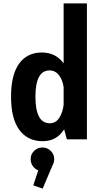

<svg xmlns="http://www.w3.org/2000/svg" viewBox="-20 -820 610 1130"><path d="M491.5 0H373.5L357.5 -59Q314 11 231.5 11Q143 11 94 -55.2Q45 -121.5 45 -251Q45 -380 92.5 -445.5Q140 -511 226 -511Q308.5 -511 354.5 -447V-800H491.5ZM188.5 -251Q188.5 -94.5 273 -94.5Q308 -94.5 328.5 -126Q349 -157.5 354.5 -203.5V-306.5Q349 -349 327.2 -377.2Q305.5 -405.5 271.5 -405.5Q188.5 -405.5 188.5 -251ZM299 116.5Q299 136 289.5 152.5L231 290L176 271L205 182.5Q185 175 172.8 157Q160.5 139 160.5 116.5Q160.5 88 180.8 68Q201 48 229.5 48Q258.5 48 278.8 68Q299 88 299 116.5Z"/></svg>

Font: League Mono Narrow SemiBold
Style: Regular
Weight: 600
Width: 3
Designer: Tyler Finck
Foundry: The League of Moveable Type / Tyler Finck
Version: Version 2.210